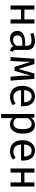

<svg xmlns="http://www.w3.org/2000/svg" viewBox="1704 -2283 792 4240"><g transform="rotate(90 2100.0 -163.0)"><path d="M408 0V-232H192V0H100V-527H192V-306H408V-527H500V0Z M1082 -119Q1082 -87 1092 -73Q1102 -59 1124 -52L1102 12Q1067 7 1040.5 -10Q1014 -27 1002 -62Q974 -24 929 -6Q884 12 836 12Q756 12 709 -32.5Q662 -77 662 -151Q662 -233 727 -277Q792 -321 913 -321H990V-362Q990 -418 957.5 -441Q925 -464 867 -464Q841 -464 805.5 -457.5Q770 -451 729 -437L705 -505Q754 -523 798 -531Q842 -539 881 -539Q982 -539 1032 -493.5Q1082 -448 1082 -367ZM861 -57Q899 -57 933 -76Q967 -95 990 -130V-260H918Q833 -260 798 -231.5Q763 -203 763 -155Q763 -57 861 -57Z M1673 0 1654 -249Q1652 -281 1650.5 -313.5Q1649 -346 1649 -382V-409Q1649 -423 1650 -437H1646L1545 -88H1458L1346 -437H1342Q1343 -421 1343 -405V-372Q1343 -340 1342.5 -308.5Q1342 -277 1340 -250L1326 0H1240L1277 -527H1394L1501 -179H1505L1603 -527H1722L1760 0Z M1971 -232Q1977 -144 2019.5 -103.5Q2062 -63 2122 -63Q2158 -63 2193 -73.5Q2228 -84 2262 -112L2304 -51Q2267 -22 2219 -5Q2171 12 2120 12Q2061 12 2015.5 -8Q1970 -28 1938.5 -64Q1907 -100 1891 -150.5Q1875 -201 1875 -263Q1875 -323 1891 -373.5Q1907 -424 1937 -460.5Q1967 -497 2009.5 -518Q2052 -539 2105 -539Q2209 -539 2267.5 -469.5Q2326 -400 2326 -279Q2326 -265 2325.5 -253Q2325 -241 2324 -232ZM2105 -466Q2051 -466 2013.5 -425.5Q1976 -385 1971 -300H2237Q2235 -382 2201 -424Q2167 -466 2105 -466Z M2497 213V-527H2576L2583 -455Q2612 -496 2652.5 -517.5Q2693 -539 2739 -539Q2791 -539 2827.5 -519.5Q2864 -500 2887 -464Q2910 -428 2920 -377Q2930 -326 2930 -264Q2930 -204 2917.5 -153.5Q2905 -103 2879.5 -66Q2854 -29 2816 -8.5Q2778 12 2727 12Q2639 12 2589 -48V202ZM2705 -63Q2768 -63 2800 -111.5Q2832 -160 2832 -264Q2832 -367 2804 -416.5Q2776 -466 2716 -466Q2674 -466 2642 -441Q2610 -416 2589 -384V-127Q2609 -96 2639 -79.5Q2669 -63 2705 -63Z M3171 -232Q3177 -144 3219.5 -103.5Q3262 -63 3322 -63Q3358 -63 3393 -73.5Q3428 -84 3462 -112L3504 -51Q3467 -22 3419 -5Q3371 12 3320 12Q3261 12 3215.5 -8Q3170 -28 3138.5 -64Q3107 -100 3091 -150.5Q3075 -201 3075 -263Q3075 -323 3091 -373.5Q3107 -424 3137 -460.5Q3167 -497 3209.5 -518Q3252 -539 3305 -539Q3409 -539 3467.5 -469.5Q3526 -400 3526 -279Q3526 -265 3525.5 -253Q3525 -241 3524 -232ZM3305 -466Q3251 -466 3213.5 -425.5Q3176 -385 3171 -300H3437Q3435 -382 3401 -424Q3367 -466 3305 -466Z M4008 0V-232H3792V0H3700V-527H3792V-306H4008V-527H4100V0Z"/></g></svg>

Font: Wlorlttqgufhjawjgtejqphaquk
Style: Regular
Weight: 400
Monospace: yes
Designer: Carrois Corporate & Edenspiekermann
Foundry: Carrois Corporate GbR & Edenspiekermann AG
Version: Version 2.001